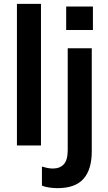

<svg xmlns="http://www.w3.org/2000/svg" viewBox="-20 -756 561 998"><path d="M68 0V-736H193V0ZM279 222Q260 222 237.5 219Q215 216 198 209V110Q211 114 226 117Q241 120 255 120Q291 120 311.5 98Q332 76 332 24V-505H457V31Q457 125 414 173.5Q371 222 279 222ZM324 -600V-722H463V-600Z"/></svg>

Font: Mulish ExtraLight
Style: Regular
Weight: 200
Designer: Vernon Adams
Foundry: Vernon Adams
Version: Version 3.603